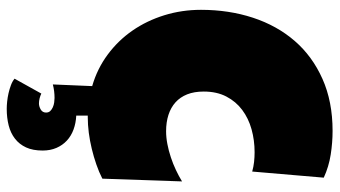

<svg xmlns="http://www.w3.org/2000/svg" viewBox="-232 -500 978 553"><g transform="rotate(90 256.5 -223.0)"><path d="M413.1 142.6Q413.1 170.9 404.1 190.4Q395 210 378.9 222.4Q362.8 234.9 340.8 240.5Q318.8 246.1 293 246.1Q283.7 246.1 272 244.9Q260.3 243.7 248.3 241Q236.3 238.3 225.1 234.1Q213.9 230 206.1 223.6L249 146.5Q254.9 149.4 262.7 151.4Q270.5 153.3 277.3 153.3Q286.1 153.3 294.9 148.2Q303.7 143.1 303.7 132.8Q303.7 125.5 299.3 120.8Q294.9 116.2 288.3 113.3Q281.7 110.4 274.4 109.4Q267.1 108.4 261.7 108.4Q252 108.4 242.2 109.6Q232.4 110.8 222.7 113.3L227.5 0Q177.2 -14.6 136.7 -44.7Q96.2 -74.7 67.6 -116Q39.1 -157.2 23.4 -207.8Q7.8 -258.3 7.8 -313.5Q7.8 -393.6 30.5 -462.9Q53.2 -532.2 97.4 -583.3Q141.6 -634.3 206.8 -663.3Q272 -692.4 356.4 -692.4Q390.1 -692.4 424.8 -687Q459.5 -681.6 491.2 -667L473.6 -460.9Q459.5 -464.8 445.8 -466.3Q432.1 -467.8 418 -467.8Q383.3 -467.8 351.8 -459Q320.3 -450.2 296.1 -432.1Q272 -414.1 257.6 -386.5Q243.2 -358.9 243.2 -321.3Q243.2 -293.9 251.2 -273.7Q259.3 -253.4 274.2 -240Q289.1 -226.6 310.3 -219.7Q331.5 -212.9 357.4 -212.9Q375.5 -212.9 394.5 -216.6Q413.6 -220.2 432.6 -226.6Q451.7 -232.9 469.2 -241.2Q486.8 -249.5 502 -258.8L494.1 -29.3Q475.1 -19.5 453.1 -12Q431.2 -4.4 408 1.2Q384.8 6.8 361.6 9.8Q338.4 12.7 317.4 12.7H312.5V45.9Q334 46.9 352.5 53.7Q371.1 60.5 384.5 73Q397.9 85.4 405.5 103Q413.1 120.6 413.1 142.6Z"/></g></svg>

Font: Luckiest Guy RUS-BEL-UKR
Style: Regular
Weight: 400
Designer: Astigmatic (AOETI)
Foundry: Astigmatic (AOETI)
Version: Version 1.00 March 11, 2019, initial release